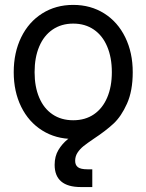

<svg xmlns="http://www.w3.org/2000/svg" viewBox="-20 -547 589 772"><path d="M35.2 -256.8Q35.2 -335.4 65.2 -397Q95.2 -458.5 149.7 -492.9Q204.1 -527.3 274.4 -527.3Q344.7 -527.3 399.2 -492.9Q453.6 -458.5 483.6 -397Q513.7 -335.4 513.7 -256.8Q513.7 -178.7 483.6 -117.7Q453.6 -56.6 399.2 -22.5Q344.7 11.7 274.4 11.7Q204.1 11.7 149.7 -22.5Q95.2 -56.6 65.2 -117.7Q35.2 -178.7 35.2 -256.8ZM429.7 -256.8Q429.7 -315.4 411.1 -359.6Q392.6 -403.8 357.4 -428Q322.3 -452.1 274.4 -452.1Q226.6 -452.1 191.4 -428Q156.2 -403.8 137.7 -359.9Q119.1 -315.9 119.1 -256.8Q119.1 -198.2 137.7 -154.5Q156.2 -110.8 191.2 -87.2Q226.1 -63.5 274.4 -63.5Q322.8 -63.5 357.7 -87.4Q392.6 -111.3 411.1 -155Q429.7 -198.7 429.7 -256.8ZM305.2 205.1Q252.4 205.1 226.1 182.6Q199.7 160.2 199.7 115.7Q199.7 81.5 214.8 56.2Q230 30.8 252.7 12.7Q275.4 -5.4 314.5 -30.3Q363.8 -62 394.3 -87.6Q424.8 -113.3 446.3 -155Q467.8 -196.8 467.8 -256.8H513.7Q513.7 -181.6 490.7 -130.4Q467.8 -79.1 436.5 -50Q405.3 -21 357.9 10.3Q330.6 28.8 315.9 40.5Q301.3 52.2 291.7 66.9Q282.2 81.5 282.2 99.6Q282.2 116.7 293.2 125.2Q304.2 133.8 332.5 133.8H351.1V205.1Z"/></svg>

Font: Intratopia Thin
Style: Regular
Weight: 100
Designer: Rasmus Andersson
Foundry: rsms
Version: Version 3.000;Glyphs 3.2.3 (3260)